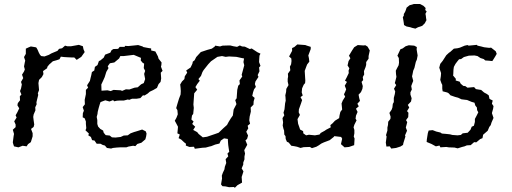

<svg xmlns="http://www.w3.org/2000/svg" viewBox="-20 -732 2556 959"><path d="M72 4 50 -1 46 -13 44 -21 48 -52 50 -63 44 -84 58 -97V-110L51 -126L63 -145L58 -156L67 -172L76 -191L67 -206L69 -217L80 -231L79 -251L87 -260L80 -277L85 -290L89 -310L85 -323L96 -342L90 -359L100 -375L104 -385L100 -400L104 -421L106 -429L100 -447L109 -463V-489L122 -495L134 -500L158 -496L162 -494L168 -483L174 -469L180 -458L186 -452L202 -450L224 -458L236 -465L243 -468L267 -478L275 -488L290 -491L305 -504L316 -501H335L374 -508L394 -501L397 -486L403 -472L386 -448L363 -433L351 -445H338L317 -446L300 -447L284 -449L277 -436L262 -431L244 -426L226 -410L217 -399L215 -391L195 -377L197 -362L189 -347L175 -333L172 -317L175 -282L169 -266L171 -258L165 -234L162 -221L163 -211L156 -196L157 -181L148 -160L146 -148L148 -131L151 -110L148 -98L135 -88L143 -67V-51L134 -22L120 -12L113 -1L93 -4Z M563 5 544 7 535 10 514 7 504 -5 493 -8 482 -14H463L452 -30L440 -32L434 -48L421 -56L424 -65L407 -81L411 -92L409 -113V-125L403 -141L393 -146L394 -167L399 -179L393 -197L404 -211L403 -233L409 -262V-283L420 -294L415 -306L429 -328L432 -341L436 -357L439 -372L451 -380L454 -398L467 -407L474 -427L481 -430L498 -444L505 -459L531 -469L537 -481L546 -487L570 -488L578 -498H603L604 -503L621 -502L651 -505L670 -507L692 -500L696 -497L722 -492L735 -490V-480L756 -475L769 -450L772 -439L787 -420L786 -407L784 -399L792 -378L783 -369L785 -340L782 -323L772 -312L764 -293L745 -282L728 -274L718 -265L702 -255L694 -256L681 -242L663 -239H640L622 -232V-236L599 -230H581L564 -229L550 -226L545 -232L527 -225L506 -231L495 -227L482 -222L478 -210L473 -193L468 -173L467 -163L463 -148L466 -132V-113L470 -100L481 -88L495 -80L498 -69L508 -57L528 -55L539 -46L557 -45L583 -48L598 -55L618 -56L632 -66L651 -73L655 -74L668 -78L690 -85L708 -76L712 -65L710 -51L706 -36L686 -19L666 -13L656 -2L645 -4L622 0L611 4H579ZM487 -279 517 -281 533 -277 547 -283 583 -281 590 -278 609 -286 626 -285 652 -294 668 -296 685 -311 698 -317 705 -337 700 -363 705 -378 698 -392 700 -414 692 -419 683 -430 684 -443 648 -458 598 -452H581L575 -440L551 -420L529 -416L518 -401L522 -392L511 -373L503 -347L495 -329L486 -310Z M991 6 953 11 949 1 926 2 908 -5 909 -14 900 -21 885 -35 872 -42 878 -60 866 -66 868 -87 869 -99 859 -118 853 -129 861 -143 868 -161 866 -182 860 -192 866 -213 874 -239 882 -260 883 -277 882 -293 880 -310 889 -325 901 -337 903 -351 915 -369 910 -380 932 -395 941 -414 943 -424 952 -431 960 -447 971 -459 983 -472 1016 -483 1038 -489 1052 -499 1055 -504 1079 -500 1091 -504 1123 -505H1130L1146 -501L1164 -498L1178 -505L1189 -500L1203 -499L1228 -487L1237 -490L1266 -471L1281 -464L1276 -454L1275 -440L1274 -422L1281 -403L1274 -395L1276 -376L1267 -357L1271 -348L1256 -325L1253 -312L1258 -298L1249 -286L1244 -271L1240 -253L1252 -243L1247 -226L1246 -209L1232 -195L1233 -175L1230 -162L1227 -150L1225 -131L1229 -114L1217 -104L1220 -91L1210 -74L1219 -55L1214 -38L1206 -31L1215 -9L1200 18L1204 35L1201 50V64L1195 80V90L1187 109L1196 124L1190 143L1187 152L1189 180L1166 193L1152 207L1150 202L1124 203L1106 199L1091 198L1084 189L1089 160L1088 145L1093 131L1101 114L1103 101L1110 82L1107 63L1120 49L1116 35L1125 26L1122 7L1120 -7L1119 -19L1118 -38L1099 -41L1083 -30L1076 -15L1055 -10L1035 -2L1026 0L1008 5ZM993 -46 1014 -49 1055 -63 1072 -69 1095 -91 1114 -108 1122 -123 1133 -141 1143 -155 1147 -185 1161 -212 1155 -232 1162 -241 1165 -283 1170 -304 1178 -312 1176 -330 1190 -350 1187 -358 1200 -406 1196 -422 1199 -440 1188 -442 1161 -448 1124 -450 1107 -448 1089 -452 1066 -448 1034 -426 1020 -411 997 -382 991 -372 984 -353 971 -337 978 -329 965 -312 956 -297 965 -284 950 -266 946 -210 948 -193 945 -163 939 -155 936 -135 947 -125 940 -113 955 -99 945 -83 965 -72 972 -63Z M1538 8 1528 2 1497 3 1481 7 1464 1 1449 -2 1435 -4 1422 -20 1413 -24 1407 -38 1406 -52 1400 -60 1399 -80 1396 -88 1392 -105 1394 -121 1391 -142 1400 -156 1396 -169 1401 -186 1404 -216 1407 -229 1406 -247 1405 -256 1409 -273 1410 -288 1421 -307 1417 -324V-338L1419 -350L1418 -364L1430 -381L1428 -399L1434 -411L1436 -427L1435 -440L1424 -450L1439 -478V-492L1450 -497L1465 -510L1505 -507L1513 -504L1532 -498V-487L1520 -455L1523 -441L1525 -424L1514 -410L1509 -397L1502 -378L1504 -345L1505 -330L1504 -317L1497 -309L1489 -291L1487 -271L1492 -255L1481 -247L1489 -232L1483 -214L1473 -186L1472 -171L1478 -158L1466 -137L1469 -114L1475 -97L1479 -85L1494 -77L1495 -66L1509 -56L1523 -59L1553 -56L1576 -60L1582 -68L1602 -79L1609 -84L1632 -96L1630 -107L1641 -116L1653 -129L1674 -142L1676 -156L1680 -173L1689 -185L1686 -215L1692 -230L1704 -249L1698 -261L1704 -273L1709 -286L1702 -304L1713 -323L1703 -329L1712 -346L1722 -367L1721 -379L1725 -391L1716 -405L1721 -427L1730 -441L1723 -454L1738 -479L1749 -496L1767 -507L1795 -505L1805 -506L1816 -499L1827 -480L1821 -452V-439L1809 -422V-408L1806 -397L1798 -377L1799 -360L1792 -347L1794 -332L1786 -323L1792 -302L1790 -288L1783 -272L1771 -259L1774 -243L1778 -228L1765 -214L1772 -201L1758 -189L1766 -173L1758 -154L1756 -139L1761 -131L1750 -109L1746 -96L1750 -83V-66L1747 -50L1751 -40L1749 -7L1723 2L1701 4L1683 -12L1689 -39L1684 -48L1650 -52L1647 -48L1627 -32L1614 -27L1598 -21L1585 -15L1572 -6L1560 1Z M2029 -596 2019 -598 2010 -600 1998 -607 1997 -616 1995 -629 1992 -646 1997 -654V-662L2003 -672L2006 -679L2011 -694L2026 -706L2038 -709L2047 -712H2078L2095 -703L2106 -692L2104 -682L2111 -675L2105 -663L2107 -653L2108 -643L2110 -631L2106 -624L2102 -616L2089 -603L2078 -599L2071 -597L2064 -594L2055 -589L2038 -593ZM1934 10 1927 -1 1910 0 1907 -20 1911 -50 1908 -57 1915 -80V-95L1918 -108L1919 -124L1930 -138L1931 -149L1925 -168L1936 -184L1940 -195L1942 -213L1947 -222V-243L1952 -262L1954 -275L1948 -289L1959 -307L1952 -317L1955 -328L1960 -348L1958 -362L1957 -379L1963 -391L1971 -406L1973 -419L1972 -442L1965 -454L1980 -486L1991 -490L2006 -501L2022 -506L2049 -504L2062 -497L2061 -485L2066 -455L2062 -434L2057 -423L2053 -406L2050 -393L2044 -379L2040 -359L2038 -351L2044 -328L2038 -313L2034 -302L2037 -285L2030 -271V-260L2036 -241L2033 -225L2017 -208L2024 -195L2013 -177L2020 -169L2019 -147L2008 -132L2014 -122L2011 -110L2007 -95L2013 -79L2003 -56L2005 -50L1995 -18L1993 -8L1980 0L1958 7Z M2157 -1 2135 -13 2111 -23 2112 -36 2115 -55 2117 -67 2121 -80 2141 -82 2159 -75 2180 -70 2187 -65 2210 -63 2228 -61 2239 -58 2265 -56 2282 -58 2291 -66 2316 -69 2330 -84 2336 -99 2347 -104 2352 -123V-138L2361 -155L2369 -171L2363 -182L2362 -195L2354 -205L2350 -219L2336 -223L2312 -233H2309L2285 -236L2268 -244L2253 -248L2230 -256L2221 -266L2214 -270L2191 -276L2189 -289V-308L2185 -316L2179 -333L2182 -352L2183 -367L2174 -394L2179 -413L2191 -428L2209 -456L2223 -469L2228 -472L2247 -489L2265 -491L2277 -494L2301 -504L2315 -507L2321 -504L2362 -508L2365 -504L2383 -500L2398 -496L2423 -493L2433 -494L2456 -476L2461 -463L2453 -449L2443 -433L2439 -427L2419 -429L2404 -430L2396 -437L2380 -442L2365 -452L2350 -455L2322 -454L2297 -447L2283 -437L2273 -436L2264 -425L2255 -413L2247 -398L2245 -384L2244 -361L2243 -355L2257 -338L2256 -330L2276 -324L2281 -314L2294 -303L2304 -302L2315 -294L2348 -297L2357 -287L2381 -283H2383L2398 -270L2411 -263L2421 -256L2425 -238L2441 -230L2437 -214L2445 -202L2443 -189L2437 -167L2445 -143L2435 -120L2431 -107L2424 -98L2416 -79L2393 -59L2390 -42L2378 -37L2359 -21L2348 -22L2331 -7L2312 -6L2300 -1L2288 2L2266 9L2250 5L2221 4L2210 2L2192 3L2180 4L2175 -5Z"/></svg>

Font: Winky Rough Light
Style: Italic
Weight: 300
Italic angle: -8.97852°
Designer: Simon Atzbach
Foundry: typofactur
Version: Version 1.206; ttfautohint (v1.8.4.7-5d5b)